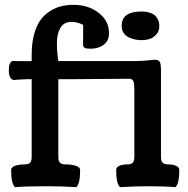

<svg xmlns="http://www.w3.org/2000/svg" viewBox="-20 -775 782 799"><path d="M522 -447.3Q532.2 -444.8 535.6 -435.5Q539.1 -426.3 539.1 -397.9V-121.6Q539.1 -106.9 533.2 -98.9Q527.3 -90.8 508.3 -90.8Q489.7 -90.8 476.6 -85Q463.4 -79.1 463.4 -67.4Q463.4 -10.7 479.5 3.9Q536.6 0 602.5 0Q666 0 710 3.9Q726.1 -10.3 726.1 -67.4Q726.1 -79.1 712.9 -85Q699.7 -90.8 681.2 -90.8Q670.4 -90.8 663.6 -93.5Q656.7 -96.2 654.1 -101.6Q651.4 -106.9 650.6 -111.1Q649.9 -115.2 649.9 -122.6V-478.5Q649.9 -509.3 644.8 -517.8Q639.6 -526.4 622.6 -526.4Q621.1 -526.4 595.2 -523.7Q569.3 -521 545.9 -521H269.5H222.7Q216.8 -556.2 216.8 -595.2Q216.8 -634.3 231.4 -659.2Q246.1 -684.1 278.3 -684.1Q300.8 -684.1 326.2 -671.4Q326.2 -653.8 325.9 -626.2Q325.7 -598.6 325.7 -588.9Q325.7 -580.1 332 -576.2Q338.4 -572.3 356.9 -572.3Q389.2 -572.3 411.4 -588.6Q433.6 -605 433.6 -636.7Q433.6 -689 390.1 -721.9Q346.7 -754.9 287.1 -754.9Q260.3 -754.9 236.6 -749.5Q212.9 -744.1 189.5 -729.7Q166 -715.3 149.2 -692.6Q132.3 -669.9 122.1 -632.8Q111.8 -595.7 111.8 -547.4V-520.5H95.7Q43.5 -520.5 32.7 -521.5Q16.6 -515.6 16.6 -483.9Q16.6 -441.9 41 -441.9Q42.5 -442.9 58.3 -443.8Q74.2 -444.8 89.8 -445.3H105H111.8V-121.6Q111.8 -106.9 106 -98.9Q100.1 -90.8 81.1 -90.8Q58.6 -90.8 42.5 -85Q26.4 -79.1 26.4 -67.4Q26.4 -10.7 42.5 3.9Q85.4 0 172.4 0Q244.1 0 297.4 3.9Q313.5 -10.3 313.5 -67.4Q313.5 -79.1 295.9 -85Q278.3 -90.8 253.9 -90.8Q243.2 -90.8 236.3 -93.5Q229.5 -96.2 226.8 -101.6Q224.1 -106.9 223.4 -111.1Q222.7 -115.2 222.7 -122.6V-445.3H263.2Q425.3 -446.3 522 -447.3ZM569.3 -607.9Q557.6 -607.9 545.4 -610.1Q533.2 -612.3 518.8 -618.2Q504.4 -624 495.4 -636.7Q486.3 -649.4 486.3 -667Q486.3 -727.1 567.4 -727.1Q590.3 -727.1 606.2 -721.2Q622.1 -715.3 629.6 -705.6Q637.2 -695.8 640.1 -686.5Q643.1 -677.2 643.1 -666.5Q643.1 -644.5 629.4 -630.4Q615.7 -616.2 600.3 -612.1Q585 -607.9 569.3 -607.9Z"/></svg>

Font: Coustard
Style: Regular
Weight: 400
Foundry: vernon adams
Version: Version 1.000